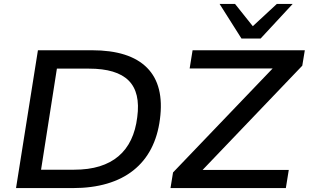

<svg xmlns="http://www.w3.org/2000/svg" viewBox="-20 -962 1579 982"><path d="M62 0 174 -705H450Q643 -705 732 -615.5Q821 -526 798 -352Q787 -267 753 -201.5Q719 -136 662.5 -91Q606 -46 528 -23Q450 0 351 0ZM190 -94H358Q433 -94 489.5 -111.5Q546 -129 586 -163Q626 -197 650 -247Q674 -297 682 -363Q699 -489 638 -550Q577 -611 435 -611H271ZM852 0 865 -80 1412 -651 1413 -612H950L965 -705H1539L1526 -626L980 -55L979 -93H1457L1442 0ZM1215 -765 1103 -942H1182L1273 -828L1396 -942H1477L1313 -765Z"/></svg>

Font: Nunito Sans 10pt SemiExpanded SemiBold
Style: Italic
Weight: 600
Width: 6
Italic angle: -9°
Designer: Vernon Adams
Foundry: Vernon Adams
Version: Version 3.101;gftools[0.9.27]